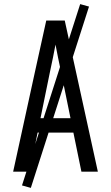

<svg xmlns="http://www.w3.org/2000/svg" viewBox="-20 -835 540 934"><path d="M44 0 151 -490 205 -735H295L456 0H376L337 -190H163L124 0ZM177 -260H323L276 -490Q269 -522 262.5 -554Q256 -586 250 -618Q244 -586 237.5 -554Q231 -522 224 -490ZM130 79 87 67 370 -815 413 -803Z"/></svg>

Font: Iosevka MaddieWtf
Style: Regular
Weight: 400
Monospace: yes
Designer: Belleve Invis
Foundry: Belleve Invis
Version: Version 31.3.0; ttfautohint (v1.8.3)